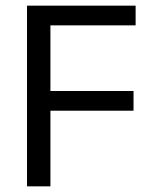

<svg xmlns="http://www.w3.org/2000/svg" viewBox="-20 -659 541 679"><path d="M158.3 0H75.6V-639H158.3ZM452.2 -267.5H122.5V-337.2H452.2ZM459.6 -569.3H99.6V-639H459.6Z"/></svg>

Font: Anek Devanagari Medium
Style: Regular
Weight: 500
Designer: Kailash Malviya (Devanagari) & Yesha Goshar (Latin)
Foundry: Ek Type
Version: Version 1.003